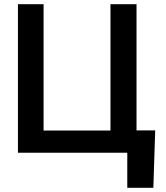

<svg xmlns="http://www.w3.org/2000/svg" viewBox="-20 -727 788 914"><path d="M710 167H585.9V0H65.4V-707H187.5V-105.5H505.9V-707H629.9V-106.4H718.8Z"/></svg>

Font: Pretendard SemiBold
Style: Regular
Weight: 600
Designer: Base glyphs from Inter by Rasmus Andersson; Hangeul glyphs from Noto Sans CJK(Source Han Sans) by Jang Soo-young and Kan
Foundry: Kil Hyung-jin
Version: Version 1.309